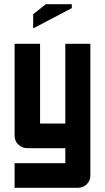

<svg xmlns="http://www.w3.org/2000/svg" viewBox="-20 -710 503 920"><path d="M111 0Q86 0 68 -17Q50 -34 50 -60V-500H172V-118H293V-500H413V132Q413 156 395.5 173Q378 190 352 190H50V72H293V0H111ZM139 -574V-642L200 -690H324V-671Z"/></svg>

Font: Tschichold
Style: Bold
Weight: 700
Designer: Peter Wiegel
Foundry: Peter Wiegel
Version: Version 1.000; ttfautohint (v1.3)